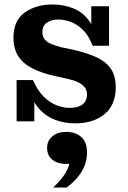

<svg xmlns="http://www.w3.org/2000/svg" viewBox="-20 -541 572 856"><path d="M315 9Q261 9 215 -11.5Q169 -32 140 -74.5Q111 -117 106 -184H127Q148 -136 176 -109Q204 -82 234 -71Q264 -60 289 -60Q328 -60 348 -75.5Q368 -91 368 -120Q368 -139 357 -152.5Q346 -166 326.5 -175Q307 -184 279 -190L225 -202Q166 -215 124.5 -236Q83 -257 61.5 -290.5Q40 -324 40 -373Q40 -449 90 -485Q140 -521 214 -521Q265 -521 308.5 -503Q352 -485 380 -444.5Q408 -404 412 -337H393Q375 -384 348 -409.5Q321 -435 292.5 -444.5Q264 -454 241 -454Q209 -454 189 -440Q169 -426 169 -398Q169 -379 179 -366Q189 -353 208.5 -345Q228 -337 254 -330L308 -319Q365 -306 407.5 -287Q450 -268 473 -236Q496 -204 496 -152Q496 -73 446 -32Q396 9 315 9ZM54 0V-184H106L133 -142V0ZM412 -337 387 -379V-513H466V-337ZM217 295Q246 268 265 241Q284 214 289 189Q244 193 217 174Q190 155 190 118Q190 87 213 67Q236 47 276 47Q316 47 342 69.5Q368 92 368 139Q368 175 354 205Q340 235 319 257.5Q298 280 277 295Z"/></svg>

Font: Montagu Slab 144pt SemiBold
Style: Regular
Weight: 600
Version: Version 1.000